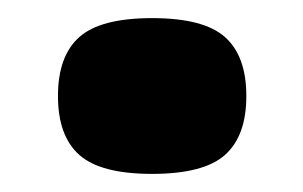

<svg xmlns="http://www.w3.org/2000/svg" viewBox="-20 -185 335 212"><path d="M44 -79Q44 -123 67.5 -144Q91 -165 148 -165Q205 -165 228.5 -144Q252 -123 252 -79Q252 -35 228.5 -14Q205 7 148 7Q91 7 67.5 -14Q44 -35 44 -79Z"/></svg>

Font: Georama Extended
Style: Bold
Weight: 700
Width: 7
Designer: Jean-Baptiste Levee
Foundry: Production Type
Version: Version 1.000